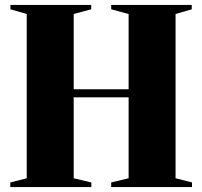

<svg xmlns="http://www.w3.org/2000/svg" viewBox="-20 -763 825 783"><path d="M89 -36V-706L22.5 -725V-743H352V-725L280.5 -706V-399H504.5V-706L433.5 -725V-743H762V-725L696 -706V-36L763 -19V0H433.5V-19L504.5 -36V-366H280.5V-36L352.5 -19V0H22V-19Z"/></svg>

Font: Merriweather 144pt Black
Style: Regular
Weight: 900
Version: Version 2.100